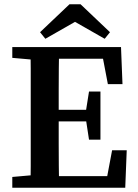

<svg xmlns="http://www.w3.org/2000/svg" viewBox="-20 -886 651 906"><path d="M38 0V-51L174 -63H187V0ZM123 0Q125 -51 125 -102Q125 -153 125 -205Q125 -257 125 -309V-355Q125 -407 125 -458.5Q125 -510 125 -561.5Q125 -613 123 -664H259Q258 -614 257.5 -562.5Q257 -511 257 -459.5Q257 -408 257 -355V-316Q257 -261 257 -208Q257 -155 257.5 -103.5Q258 -52 259 0ZM192 0V-55H517L480 -23L509 -177H578L571 0ZM191 -313V-368H418V-313ZM400 -227 384 -332V-353L400 -454H454V-227ZM38 -613V-664H187V-601H174ZM489 -489 460 -641 498 -609H192V-664H551L558 -489ZM360 -866 499 -734 474 -703 290 -808H378L194 -703L169 -734L308 -866Z"/></svg>

Font: Source Serif 4 18pt SemiBold
Style: Regular
Weight: 600
Designer: Frank Grießhammer
Foundry: Adobe Systems Incorporated
Version: Version 4.004;hotconv 1.0.116;makeotfexe 2.5.65601